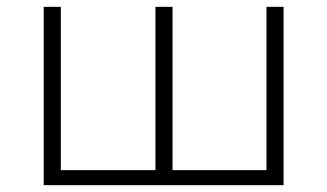

<svg xmlns="http://www.w3.org/2000/svg" viewBox="-20 -542 958 562"><path d="M435 -44V-522H485V-44H760V-522H810V0H108V-522H158V-44Z"/></svg>

Font: Montserrat Z Light
Style: Regular
Weight: 300
Designer: Julieta Ulanovsky
Foundry: Julieta Ulanovsky
Version: Version 8.000